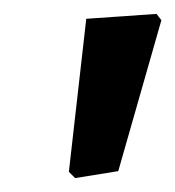

<svg xmlns="http://www.w3.org/2000/svg" viewBox="-20 -662 252 276"><path d="M205 -642 212 -633 150 -416 88 -406 79 -415 104 -635Z"/></svg>

Font: Alegreya Sans SC
Style: Bold Italic
Weight: 700
Italic angle: -7°
Designer: Juan Pablo del Peral
Foundry: Huerta Tipografica
Version: Version 2.007